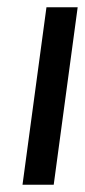

<svg xmlns="http://www.w3.org/2000/svg" viewBox="-20 -509 234 529"><path d="M42 0H128L194 -489H108Z"/></svg>

Font: Hussar Tani
Style: Kurs
Weight: 700
Foundry: Cannot Into Space Fonts
Version: Version 0.92